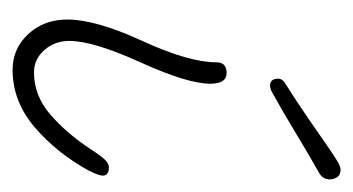

<svg xmlns="http://www.w3.org/2000/svg" viewBox="-148 -406 561 305"><g transform="rotate(90 132.5 -253.5)"><path d="M91 7Q57 7 34 -18Q11 -43 11 -80Q11 -125 45 -199Q79 -273 79 -317Q79 -333 96 -333Q113 -333 113 -307Q113 -271 79 -196Q45 -121 45 -83Q45 -60 59.5 -43.5Q74 -27 95 -27Q132 -27 162 -53Q192 -79 217 -117Q228 -134 234 -140Q240 -146 246 -146Q259 -146 259 -136Q259 -130 251 -114Q223 -63 182 -28Q141 7 91 7ZM116 -402Q105 -402 105 -415Q105 -422 114 -427Q141 -444 168.5 -463Q196 -482 209 -491Q229 -505 237 -509.5Q245 -514 250 -514Q258 -514 261.5 -508.5Q265 -503 265 -497Q265 -485 253 -479Q223 -462 190 -442Q157 -422 128 -406Q121 -402 116 -402Z"/></g></svg>

Font: Send Flowers
Style: Regular
Weight: 400
Designer: Robert E. Leuschke
Foundry: Robert E. Leuschke
Version: Version 1.010; ttfautohint (v1.8.4.7-5d5b)